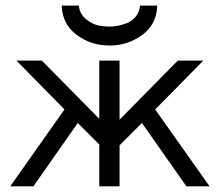

<svg xmlns="http://www.w3.org/2000/svg" viewBox="-20 -659 779 679"><path d="M16.1 0 208 -272 38.1 -444.8H127.9L331.1 -238.8V-444.8H402.8V-235.8L608.9 -444.8H699.2L528.8 -272L721.2 0H639.2L481.9 -224.1L402.8 -145V0H331.1V-147.9L254.9 -224.1L98.1 0ZM198.2 -639.2H258.8Q261.7 -609.4 284.4 -591.3Q307.1 -573.2 327.1 -569.1Q347.2 -564.9 366.2 -564.9Q379.4 -564.9 394.3 -567.4Q409.2 -569.8 428 -576.9Q446.8 -584 460 -600.1Q473.1 -616.2 475.1 -639.2H536.1Q534.2 -573.2 483.2 -535.6Q432.1 -498 367.2 -498Q301.3 -498 250.7 -536.1Q200.2 -574.2 198.2 -639.2Z"/></svg>

Font: CMU Sans Serif
Style: Medium
Weight: 500
Version: Version 0.7.0